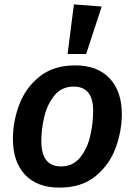

<svg xmlns="http://www.w3.org/2000/svg" viewBox="-20 -843 616 878"><path d="M39 -208Q39 -286 67.5 -363Q96 -440 160 -492Q224 -544 324 -544Q426 -544 481.5 -484.5Q537 -425 537 -322Q537 -244 509 -167Q481 -90 417 -37.5Q353 15 252 15Q150 15 94.5 -44Q39 -103 39 -208ZM406 -336Q406 -447 317 -447Q262 -447 229 -406.5Q196 -366 182.5 -309Q169 -252 169 -198Q169 -82 259 -82Q314 -82 347 -123.5Q380 -165 393 -223Q406 -281 406 -336ZM445 -813 374 -596H289L318 -823Z"/></svg>

Font: FiraGO Medium
Style: Italic
Weight: 500
Italic angle: -8°
Designer: bBox Type GmbH
Foundry: bBox Type GmbH
Version: Version 1.001